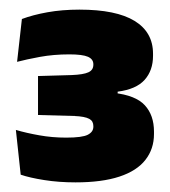

<svg xmlns="http://www.w3.org/2000/svg" viewBox="-20 -732 354 399"><path d="M137 -353Q102 -353 72 -357.8Q42 -362.5 23 -369L13 -462Q35 -455.5 61.8 -450.8Q88.5 -446 117.5 -446Q151 -446 162.5 -452Q174 -458 174 -468.5V-470Q174 -475 172 -478.8Q170 -482.5 165.5 -485Q161 -487.5 153.2 -489Q145.5 -490.5 133.5 -491L59 -493V-574L129 -576Q153.5 -577 163.8 -581.8Q174 -586.5 174 -597.5V-598.5Q174 -609 162.8 -614Q151.5 -619 124 -619Q91.5 -619 63 -613.8Q34.5 -608.5 15.5 -603.5L25.5 -692.5Q48 -701 78.5 -706.5Q109 -712 145 -712Q221.5 -712 259.8 -688.5Q298 -665 298 -620.5V-616Q298 -585.5 280.5 -566Q263 -546.5 224.5 -541.5V-527.5L216 -539Q262 -534 281 -513.2Q300 -492.5 300 -458.5V-453.5Q300 -422.5 282.2 -399.8Q264.5 -377 228.2 -365Q192 -353 137 -353Z"/></svg>

Font: Anek Kannada ExtraBold
Style: Regular
Weight: 800
Version: Version 1.003